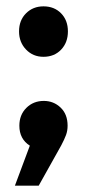

<svg xmlns="http://www.w3.org/2000/svg" viewBox="-20 -467 273 605"><path d="M194 -368Q194 -333 172.5 -310.5Q151 -288 117 -288Q84 -288 62 -311Q40 -334 40 -368Q40 -403 62 -425Q84 -447 117 -447Q151 -447 172.5 -425Q194 -403 194 -368ZM193 -71Q193 -55 188 -41.5Q183 -28 173 -9L102 118H27L74 -8Q41 -29 41 -71Q41 -105 63 -127Q85 -149 118 -149Q149 -149 171 -128Q193 -107 193 -71Z"/></svg>

Font: TypoPRO Montserrat Alternates
Style: Regular
Weight: 600
Designer: Julieta Ulanovsky
Foundry: Julieta Ulanovsky
Version: Version 6.001